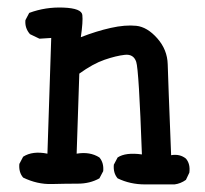

<svg xmlns="http://www.w3.org/2000/svg" viewBox="-20 -480 540 506"><path d="M362 6Q323 6 290 -10Q278 -24 280 -46L290 -65Q311 -79 354 -73Q346 -296 339 -317Q332 -338 309 -335.5Q286 -333 255.5 -322.5Q225 -312 189 -286L182 -75Q217 -81 242 -65Q254 -51 252 -29L242 -10Q217 4 185.5 4Q154 4 116 5Q78 6 41 -12Q29 -26 31 -48L41 -67Q66 -83 105 -75L115 -380L84 -378L59 -390Q45 -406 47 -427L57 -446Q100 -462 147.5 -460Q195 -458 197 -440.5Q199 -423 193 -382Q234 -398 272 -406.5Q310 -415 339 -412Q368 -409 394.5 -379Q421 -349 422 -310.5Q423 -272 431 -71Q454 -75 470 -62Q482 -48 479 -25L470 -6Q456 4 440 6Z"/></svg>

Font: NaniFont Regular
Style: Regular
Weight: 400
Designer: Nanigashitei
Version: Version 1.036